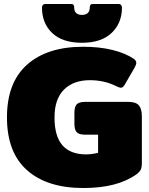

<svg xmlns="http://www.w3.org/2000/svg" viewBox="-20 -930 748 965"><path d="M191 -892Q191 -900 195.5 -905Q200 -910 207 -910H336Q346 -910 349.5 -905.5Q353 -901 353 -891Q353 -873 363.5 -864Q374 -855 392 -855Q410 -855 420.5 -864Q431 -873 431 -891Q431 -901 434.5 -905.5Q438 -910 448 -910H577Q584 -910 588.5 -905Q593 -900 593 -892Q593 -814 541 -764.5Q489 -715 392 -715Q294 -715 242.5 -764Q191 -813 191 -892ZM15 -340Q15 -515 116 -605Q217 -695 398 -695Q480 -695 545 -679Q610 -663 653 -634Q665 -625 665 -614Q665 -605 656 -589L606 -503Q598 -489 587 -489Q580 -489 564 -497Q504 -527 432 -527Q349 -527 301.5 -479.5Q254 -432 254 -340Q254 -245 294 -199.5Q334 -154 413 -154Q427 -154 444.5 -156.5Q462 -159 473 -162V-253H409Q377 -253 365.5 -265.5Q354 -278 354 -308V-363Q354 -393 365.5 -405.5Q377 -418 409 -418H624Q663 -418 678 -400.5Q693 -383 693 -345V-111Q693 -89 687.5 -77.5Q682 -66 666 -54Q570 15 399 15Q217 15 116 -74.5Q15 -164 15 -340Z"/></svg>

Font: Mitr
Style: Bold
Weight: 700
Designer: Thanarat Vachiruckul
Foundry: Cadson Demak
Version: Version 1.002